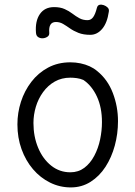

<svg xmlns="http://www.w3.org/2000/svg" viewBox="-20 -816 588 838"><path d="M287 -544Q310 -544 331.5 -539.5Q353 -535 371.5 -526.5Q390 -518 404 -506Q450 -469 472.5 -410Q495 -351 495 -287Q495 -232 481 -180.5Q467 -129 440.5 -88Q414 -47 375.5 -22.5Q337 2 289 2Q241 2 198.5 -19Q156 -40 124 -77.5Q92 -115 74 -165Q56 -215 56 -273Q56 -324 71.5 -372Q87 -420 117 -459Q147 -498 190 -521Q233 -544 287 -544ZM126 -279Q126 -220 146.5 -171Q167 -122 203.5 -93Q240 -64 287 -64Q322 -64 348 -83.5Q374 -103 391.5 -136Q409 -169 417 -207.5Q425 -246 425 -283Q425 -347 403 -394.5Q381 -442 344 -467Q330 -473 315 -475Q300 -477 287 -477Q249 -477 219 -460Q189 -443 168 -414Q147 -385 136.5 -350Q126 -315 126 -279ZM374 -664Q344 -664 322.5 -672.5Q301 -681 285.5 -692Q270 -703 255.5 -711.5Q241 -720 224 -720Q191 -720 195 -673Q196 -662 187.5 -656Q179 -650 168 -649Q157 -648 147.5 -653.5Q138 -659 137 -673Q133 -724 154 -754.5Q175 -785 216 -785Q243 -785 262 -776.5Q281 -768 296 -756.5Q311 -745 326.5 -736.5Q342 -728 362 -728Q377 -728 386.5 -741Q396 -754 403 -782Q406 -793 414.5 -795Q423 -797 433 -793.5Q443 -790 450 -783Q457 -776 455 -765Q448 -716 426 -690Q404 -664 374 -664Z"/></svg>

Font: Playpen Sans Light
Style: Regular
Weight: 300
Designer: Laura Meseguer, Veronika Burian, José Scaglione
Foundry: TypeTogether
Version: Version 1.001